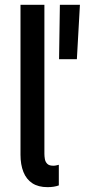

<svg xmlns="http://www.w3.org/2000/svg" viewBox="-20 -772 353 800"><path d="M178.2 7.8Q139.6 7.8 114.7 -8.5Q89.8 -24.9 77.6 -55.4Q65.4 -85.9 65.4 -127.4V-752H165V-130.9Q165 -120.6 167 -109.1Q168.9 -97.7 176.8 -89.6Q184.6 -81.5 202.1 -81.5Q208.5 -81.5 214.1 -82.8Q219.7 -84 225.1 -85.4V0.5Q216.3 3.9 203.9 5.9Q191.4 7.8 178.2 7.8ZM226.1 -525.4 229.5 -752H313L300.3 -525.4Z"/></svg>

Font: Reddit Sans Medium
Style: Regular
Weight: 500
Designer: Stephen Hutchings
Foundry: Reddit
Version: Version 1.014